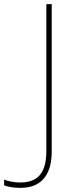

<svg xmlns="http://www.w3.org/2000/svg" viewBox="-118 -734 369 928"><path d="M-19 174C93 174 132 97 132 -2V-714H106V-5C106 86 77 148 -19 148C-50 148 -80 142 -98 134V162C-81 168 -56 174 -19 174Z"/></svg>

Font: Noto Sans Telugu Thin
Style: Regular
Weight: 100
Designer: Jelle Bosma - Monotype Design Team
Foundry: Monotype Imaging Inc.
Version: Version 2.005